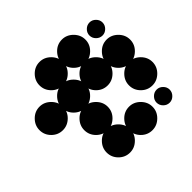

<svg xmlns="http://www.w3.org/2000/svg" viewBox="-172 -839 1011 1011"><g transform="rotate(-45 333.5 -333.5)"><path d="M583.3 -131.7Q602.5 -131.7 617.1 -117.1Q631.7 -102.5 631.7 -83.3Q631.7 -63.3 617.1 -48.8Q602.5 -34.2 583.3 -34.2Q563.3 -34.2 548.8 -48.8Q534.2 -63.3 534.2 -83.3Q534.2 -102.5 548.8 -117.1Q563.3 -131.7 583.3 -131.7ZM416.7 -170.8Q451.7 -170.8 477.9 -144.6Q504.2 -118.3 504.2 -83.3Q504.2 -47.5 477.9 -21.7Q451.7 4.2 416.7 4.2Q380.8 4.2 355 -21.7Q329.2 -47.5 329.2 -83.3Q329.2 -118.3 355 -144.6Q380.8 -170.8 416.7 -170.8ZM250 -170.8Q285 -170.8 311.2 -144.6Q337.5 -118.3 337.5 -83.3Q337.5 -47.5 311.2 -21.7Q285 4.2 250 4.2Q214.2 4.2 188.3 -21.7Q162.5 -47.5 162.5 -83.3Q162.5 -118.3 188.3 -144.6Q214.2 -170.8 250 -170.8ZM583.3 -337.5Q618.3 -337.5 644.6 -311.2Q670.8 -285 670.8 -250Q670.8 -214.2 644.6 -188.3Q618.3 -162.5 583.3 -162.5Q547.5 -162.5 521.7 -188.3Q495.8 -214.2 495.8 -250Q495.8 -285 521.7 -311.2Q547.5 -337.5 583.3 -337.5ZM250 -337.5Q285 -337.5 311.2 -311.2Q337.5 -285 337.5 -250Q337.5 -214.2 311.2 -188.3Q285 -162.5 250 -162.5Q214.2 -162.5 188.3 -188.3Q162.5 -214.2 162.5 -250Q162.5 -285 188.3 -311.2Q214.2 -337.5 250 -337.5ZM583.3 -504.2Q618.3 -504.2 644.6 -477.9Q670.8 -451.7 670.8 -416.7Q670.8 -380.8 644.6 -355Q618.3 -329.2 583.3 -329.2Q547.5 -329.2 521.7 -355Q495.8 -380.8 495.8 -416.7Q495.8 -451.7 521.7 -477.9Q547.5 -504.2 583.3 -504.2ZM416.7 -504.2Q451.7 -504.2 477.9 -477.9Q504.2 -451.7 504.2 -416.7Q504.2 -380.8 477.9 -355Q451.7 -329.2 416.7 -329.2Q380.8 -329.2 355 -355Q329.2 -380.8 329.2 -416.7Q329.2 -451.7 355 -477.9Q380.8 -504.2 416.7 -504.2ZM250 -504.2Q285 -504.2 311.2 -477.9Q337.5 -451.7 337.5 -416.7Q337.5 -380.8 311.2 -355Q285 -329.2 250 -329.2Q214.2 -329.2 188.3 -355Q162.5 -380.8 162.5 -416.7Q162.5 -451.7 188.3 -477.9Q214.2 -504.2 250 -504.2ZM83.3 -504.2Q118.3 -504.2 144.6 -477.9Q170.8 -451.7 170.8 -416.7Q170.8 -380.8 144.6 -355Q118.3 -329.2 83.3 -329.2Q47.5 -329.2 21.7 -355Q-4.2 -380.8 -4.2 -416.7Q-4.2 -451.7 21.7 -477.9Q47.5 -504.2 83.3 -504.2ZM583.3 -631.7Q602.5 -631.7 617.1 -617.1Q631.7 -602.5 631.7 -583.3Q631.7 -563.3 617.1 -548.8Q602.5 -534.2 583.3 -534.2Q563.3 -534.2 548.8 -548.8Q534.2 -563.3 534.2 -583.3Q534.2 -602.5 548.8 -617.1Q563.3 -631.7 583.3 -631.7ZM416.7 -670.8Q451.7 -670.8 477.9 -644.6Q504.2 -618.3 504.2 -583.3Q504.2 -547.5 477.9 -521.7Q451.7 -495.8 416.7 -495.8Q380.8 -495.8 355 -521.7Q329.2 -547.5 329.2 -583.3Q329.2 -618.3 355 -644.6Q380.8 -670.8 416.7 -670.8ZM250 -670.8Q285 -670.8 311.2 -644.6Q337.5 -618.3 337.5 -583.3Q337.5 -547.5 311.2 -521.7Q285 -495.8 250 -495.8Q214.2 -495.8 188.3 -521.7Q162.5 -547.5 162.5 -583.3Q162.5 -618.3 188.3 -644.6Q214.2 -670.8 250 -670.8Z"/></g></svg>

Font: 0xA000-Dots-Mono
Style: Dots-Mono
Weight: 400
Version: Version 0.1